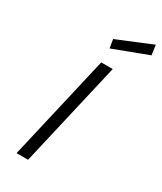

<svg xmlns="http://www.w3.org/2000/svg" viewBox="-230 -1017 927 1099"><g transform="rotate(30 233.5 -468.0)"><path d="M154 0 314 -692H238L78 0ZM467 -871 458 -936 230 -842 239 -785Z"/></g></svg>

Font: RazerF5
Style: Italic
Weight: 400
Foundry: Razer Inc.
Version: Version 2